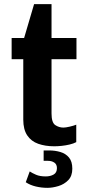

<svg xmlns="http://www.w3.org/2000/svg" viewBox="-20 -694 428 924"><path d="M241 10Q198 10 164 -2Q130 -14 111 -42.5Q92 -71 92 -118V-409H36V-511H96L144 -674H228V-511H348V-409H228V-148Q228 -104 246 -92Q264 -80 285 -80Q296 -80 315.5 -84.5Q335 -89 347 -94V-10Q334 -3 315 1.5Q296 6 276.5 8Q257 10 241 10ZM208 210Q180 210 152.5 203.5Q125 197 104 183L123 131Q135 139 153.5 147Q172 155 200 155Q222 155 238 146Q254 137 254 115Q254 97 241.5 88.5Q229 80 211 80H190V30H217Q245 30 270.5 37.5Q296 45 312 64Q328 83 328 118Q328 153 308.5 173Q289 193 261 201.5Q233 210 208 210Z"/></svg>

Font: Chivo SemiBold
Style: Regular
Weight: 600
Designer: Hector Gatti
Foundry: Omnibus-Type
Version: Version 2.002